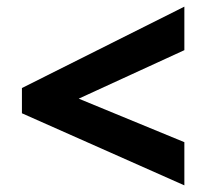

<svg xmlns="http://www.w3.org/2000/svg" viewBox="-20 -651 623 578"><path d="M535 -93 46 -310V-386L535 -631V-500L217 -354L535 -223Z"/></svg>

Font: Noto Sans Khmer ExtraBold
Style: Regular
Weight: 800
Version: Version 2.003